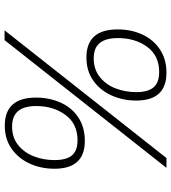

<svg xmlns="http://www.w3.org/2000/svg" viewBox="26 -768 750 842"><g transform="rotate(90 401.0 -347.0)"><path d="M109 -488Q109 -548 131.5 -596.5Q154 -645 197 -673.5Q240 -702 299 -702Q421 -702 421 -569Q421 -511 398.5 -461Q376 -411 333.5 -381Q291 -351 232 -351Q109 -351 109 -488ZM156 8H113L673 -702H716ZM384 -570Q384 -621 363 -645.5Q342 -670 296 -670Q224 -670 185.5 -617.5Q147 -565 147 -489Q147 -436 168.5 -409.5Q190 -383 236 -383Q284 -383 317.5 -409.5Q351 -436 367.5 -478.5Q384 -521 384 -570ZM408 -130Q408 -189 430 -238Q452 -287 495 -315.5Q538 -344 598 -344Q720 -344 720 -211Q720 -152 697.5 -102.5Q675 -53 632.5 -23Q590 7 531 7Q408 7 408 -130ZM682 -211Q682 -263 661.5 -287.5Q641 -312 595 -312Q523 -312 484 -259Q445 -206 445 -131Q445 -78 467 -51.5Q489 -25 535 -25Q583 -25 616 -51.5Q649 -78 665.5 -120Q682 -162 682 -211Z"/></g></svg>

Font: Bitter Pro Light
Style: Italic
Weight: 300
Italic angle: -9°
Designer: Sol Matas, and Bitter project Authors
Foundry: Sol Matas
Version: Version 1.010